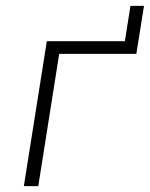

<svg xmlns="http://www.w3.org/2000/svg" viewBox="-20 -632 509 652"><path d="M61 0 139 -492H404L423 -612H469L443 -449H181L110 0Z"/></svg>

Font: Nunito Sans 7pt SemiCondensed ExtraLight
Style: Italic
Weight: 250
Width: 4
Italic angle: -9°
Designer: Vernon Adams
Foundry: Vernon Adams
Version: Version 3.101;gftools[0.9.27]